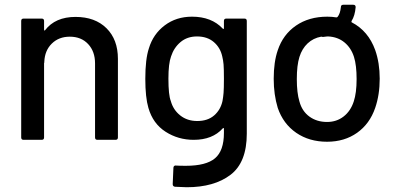

<svg xmlns="http://www.w3.org/2000/svg" viewBox="-20 -587 1660 806"><path d="M475 -340V-10Q475 0 465 0H389Q379 0 379 -10V-321Q379 -371 350 -402Q321 -433 273 -433Q227 -433 197.5 -404Q168 -375 166 -328Q166 -322 165 -322V-10Q165 0 155 0H79Q69 0 69 -10V-499Q69 -509 79 -509H155Q165 -509 165 -499V-462Q165 -460 166.5 -459Q168 -458 169 -460Q212 -516 297 -516Q379 -516 427 -468.5Q475 -421 475 -340Z M930 -509H1006Q1016 -509 1016 -499V-26Q1016 95 947.5 147Q879 199 764 199Q749 199 715 197Q705 196 705 186L708 117Q708 113 711 110Q714 107 719 108Q733 109 760 109Q845 109 882.5 77.5Q920 46 920 -29V-47Q920 -49 918.5 -49.5Q917 -50 915 -48Q872 0 793 0Q728 0 675 -34Q622 -68 603 -134Q590 -178 590 -256Q590 -339 605 -384Q623 -444 671.5 -480.5Q720 -517 786 -517Q868 -517 915 -467Q917 -465 918.5 -465.5Q920 -466 920 -468V-499Q920 -509 930 -509ZM920 -257Q920 -299 918.5 -316.5Q917 -334 913 -350Q905 -387 877.5 -410.5Q850 -434 807 -434Q766 -434 738 -410.5Q710 -387 698 -350Q687 -320 687 -257Q687 -188 697 -163Q707 -126 736.5 -102.5Q766 -79 808 -79Q852 -79 879 -102.5Q906 -126 914 -163Q917 -179 918.5 -197Q920 -215 920 -257Z M1574 -257Q1574 -189 1555 -134Q1532 -67 1479 -29.5Q1426 8 1353 8Q1278 8 1223.5 -29.5Q1169 -67 1146 -134Q1129 -190 1129 -256Q1129 -327 1146 -376Q1168 -442 1222.5 -479.5Q1277 -517 1354 -517Q1374 -517 1392 -514Q1395 -514 1397 -516Q1408 -529 1411 -557Q1411 -567 1421 -567H1463Q1473 -567 1473 -557Q1470 -521 1456 -499Q1454 -494 1457 -493Q1526 -457 1555 -377Q1574 -323 1574 -257ZM1477 -255Q1477 -313 1466 -348Q1454 -386 1426 -409Q1398 -432 1358 -434H1354Q1342 -432 1337 -432H1334Q1332 -433 1328 -433Q1295 -427 1271.5 -405Q1248 -383 1237 -348Q1226 -313 1226 -255Q1226 -197 1237 -161Q1248 -120 1279 -97.5Q1310 -75 1353 -75Q1393 -75 1422.5 -98Q1452 -121 1465 -161Q1477 -197 1477 -255Z"/></svg>

Font: BarlowMedium
Style: Regular
Weight: 500
Designer: Jeremy Tribby
Foundry: Tribby Type
Version: Version 1.422